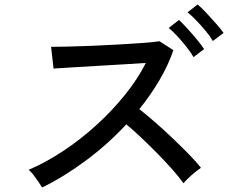

<svg xmlns="http://www.w3.org/2000/svg" viewBox="-20 -860 1040 857"><path d="M168 -23Q162 -33 151.5 -48.5Q141 -64 129.5 -79Q118 -94 108 -102Q185 -135 262 -186Q339 -237 409 -300.5Q479 -364 536.5 -435Q594 -506 631 -579Q585 -576 526 -572.5Q467 -569 407.5 -565.5Q348 -562 298 -559Q248 -556 219 -554L208 -651Q232 -651 281 -652Q330 -653 390.5 -655.5Q451 -658 511.5 -661.5Q572 -665 620.5 -668.5Q669 -672 692 -676L754 -636Q730 -567 691 -501Q652 -435 602 -373Q636 -346 675 -312Q714 -278 752 -241.5Q790 -205 823 -171.5Q856 -138 877 -111Q860 -100 836.5 -79.5Q813 -59 799 -42Q779 -70 748.5 -104.5Q718 -139 682 -175.5Q646 -212 610 -246Q574 -280 544 -305Q461 -216 363.5 -143.5Q266 -71 168 -23ZM844 -605Q832 -626 812.5 -650.5Q793 -675 772 -698Q751 -721 733 -735L779 -771Q794 -757 816 -733Q838 -709 859 -683.5Q880 -658 891 -641ZM930 -677Q918 -698 898 -722Q878 -746 856.5 -768.5Q835 -791 817 -805L862 -840Q878 -827 900.5 -803Q923 -779 944.5 -754.5Q966 -730 978 -713Z"/></svg>

Font: Zen Kaku Gothic New Medium
Style: Regular
Weight: 500
Designer: Yoshimichi Ohira
Foundry: Positype
Version: Version 1.002